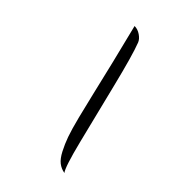

<svg xmlns="http://www.w3.org/2000/svg" viewBox="-255 -836 1114 1114"><g transform="rotate(45 302.5 -278.5)"><path d="M173 -724Q199 -724 223 -707.5Q247 -691 255 -671Q284 -596 333.5 -395Q383 -194 425 -26Q467 142 488 167Q458 162 435 144Q412 126 391.5 86.5Q371 47 355.5 3.5Q340 -40 319.5 -121Q299 -202 281.5 -277.5Q264 -353 233 -481.5Q202 -610 173 -724Z"/></g></svg>

Font: Dancing Script
Style: Bold
Weight: 700
Designer: Pablo Impallari
Foundry: Pablo Impallari. www.impallari.com Igino Marini. www.ikern.com
Version: Version 1.002